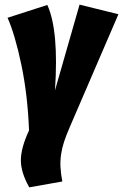

<svg xmlns="http://www.w3.org/2000/svg" viewBox="-20 -573 526 820"><path d="M182.1 -551.8Q231.9 -442.4 214.8 -187L319.8 -553.2L485.8 -512.2L277.8 -29.8Q262.2 6.3 253.7 32.2Q245.1 58.1 241 85.7Q236.8 113.3 238.3 140.4Q239.7 167.5 246.1 202.1L105 227.1Q68.8 163.1 69.1 110.8Q69.3 58.6 104 -16.1Q98.1 -168.5 71 -297.4Q43.9 -426.3 12.2 -497.1Z"/></svg>

Font: Fira Sans Compressed Heavy
Style: Italic
Weight: 900
Width: 3
Italic angle: -8°
Designer: Carrois Corporate & Edenspiekermann AG
Foundry: Carrois Corporate GbR & Edenspiekermann AG
Version: Version 4.203;PS 004.203;hotconv 1.0.88;makeotf.lib2.5.64775